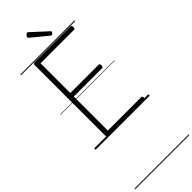

<svg xmlns="http://www.w3.org/2000/svg" viewBox="-584 -1351 1940 1940"><g transform="rotate(-45 386.5 -380.5)"><path d="M197 0Q183 0 176 -5.5Q169 -11 169 -23V-1042Q169 -1052 176 -1056.5Q183 -1061 197 -1061H701Q709 -1061 713.5 -1055.5Q718 -1050 718 -1036Q718 -1023 713.5 -1017Q709 -1011 701 -1011H224V-586H628Q636 -586 640.5 -580.5Q645 -575 645 -561Q645 -547 640.5 -541.5Q636 -536 628 -536H224V-50H701Q709 -50 713.5 -44.5Q718 -39 718 -25Q718 -11 713.5 -5.5Q709 0 701 0ZM505 -1132Q502 -1132 499 -1134Q496 -1136 491 -1139L323 -1277Q318 -1282 316.5 -1285Q315 -1288 315 -1292Q315 -1299 320.5 -1307Q326 -1315 333.5 -1320.5Q341 -1326 348 -1326Q353 -1326 356 -1323.5Q359 -1321 363 -1317L524 -1169Q529 -1166 529.5 -1162.5Q530 -1159 530 -1157Q530 -1150 521.5 -1141Q513 -1132 505 -1132ZM0 555H773V565H0ZM0 -20H773V0H0ZM0 -505H773V-500H0ZM0 -1075H773V-1065H0Z"/></g></svg>

Font: Playwrite AR Guides
Style: Regular
Weight: 400
Designer: Veronika Burian, José Scaglione
Foundry: TypeTogether
Version: Version 1.003